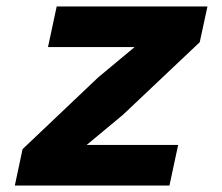

<svg xmlns="http://www.w3.org/2000/svg" viewBox="-20 -576 690 596"><path d="M50 -113 285 -336 398 -430H129L156 -556H624L600 -445L362 -220L249 -126H533L506 0H26Z"/></svg>

Font: Azeret Mono
Style: Bold Italic
Weight: 700
Italic angle: -12°
Designer: Martin Vácha
Foundry: Displaay
Version: Version 1.000; Glyphs 3.0.3, build 3074